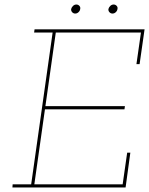

<svg xmlns="http://www.w3.org/2000/svg" viewBox="-20 -830 660 850"><path d="M36 -14 35 0H536L557 -154H543L523 -14H132L179 -346H531L533 -360H181L227 -686H604L584 -546H598L620 -700H133L131 -686H213L118 -14ZM460 -790Q459 -782 464.5 -776Q470 -770 478 -770Q486 -770 492.5 -776Q499 -782 500 -790Q502 -798 496.5 -804Q491 -810 483 -810Q475 -810 468.5 -804Q462 -798 460 -790ZM295 -790Q294 -782 299.5 -776Q305 -770 313 -770Q321 -770 327.5 -776Q334 -782 335 -790Q337 -798 331.5 -804Q326 -810 318 -810Q310 -810 303.5 -804Q297 -798 295 -790Z"/></svg>

Font: Josefin Slab Thin Thin
Style: Italic
Weight: 250
Italic angle: -12°
Version: Version 2.000